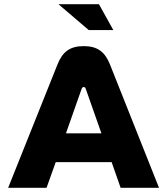

<svg xmlns="http://www.w3.org/2000/svg" viewBox="-20 -900 802 920"><path d="M255 -590 19 0H203L247 -123H515L558 0H742L507 -591C483 -651 448 -679 381 -679C314 -679 279 -651 255 -590ZM260 -880 405 -756H523L454 -880ZM296 -261 371 -474C373 -479 376 -483 381 -483C385 -483 389 -481 391 -474L466 -261Z"/></svg>

Font: LT Wave Alt Black
Style: Regular
Weight: 900
Designer: Daniel Lyons
Version: Version 2.5 (Glyphs App)